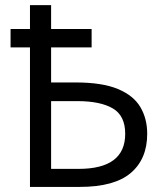

<svg xmlns="http://www.w3.org/2000/svg" viewBox="-20 -734 650 754"><path d="M180.7 -713.9V-620.1H339.8V-547.9H180.7V-410.2H276.9Q381.3 -410.2 442.9 -384.5Q504.4 -358.9 531.2 -313.5Q558.1 -268.1 558.1 -208.5Q558.1 -109.9 493.7 -54.9Q429.2 0 293.5 0H97.7V-547.9H21.5V-620.1H97.7V-713.9ZM283.7 -336.9H180.7V-70.8H288.6Q471.7 -70.8 471.7 -208.5Q471.7 -279.8 422.9 -308.3Q374 -336.9 283.7 -336.9Z"/></svg>

Font: Open Sans
Style: Regular
Weight: 400
Designer: Monotype Design Team
Foundry: Monotype Imaging Inc.
Version: Version 3.000; ttfautohint (v1.8.4)